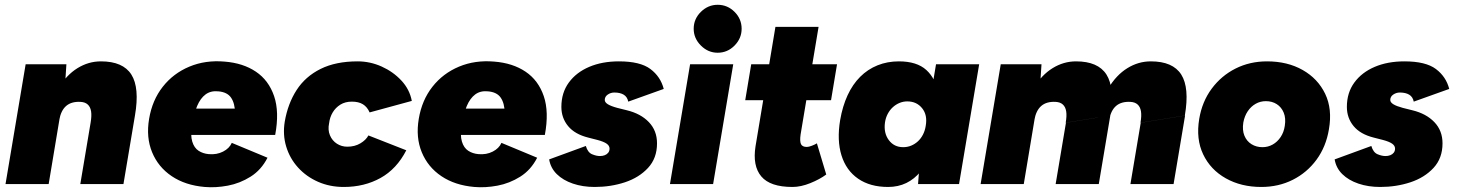

<svg xmlns="http://www.w3.org/2000/svg" viewBox="-20 -768 6079 801"><path d="M3 0 87 -500H257L251 -408L183 0ZM315 0 358 -256 543 -286 495 0ZM358 -256Q363 -285 360 -303.5Q357 -322 346 -332Q335 -342 316 -343Q278 -345 256 -326Q234 -307 227 -266H178Q191 -345 224 -400Q257 -455 303 -483.5Q349 -512 401 -512Q493 -512 528 -457Q563 -402 543 -286Z M834 12Q753 5 696.5 -33Q640 -71 614.5 -133Q589 -195 602 -272Q615 -350 659 -406Q703 -462 770 -490Q837 -518 917 -511Q994 -505 1047.5 -469Q1101 -433 1123.5 -367Q1146 -301 1128 -205H952Q961 -258 960.5 -297.5Q960 -337 944 -360.5Q928 -384 890 -387Q859 -390 837.5 -374Q816 -358 802.5 -326Q789 -294 781 -248Q774 -204 782 -177.5Q790 -151 808.5 -139Q827 -127 851 -125Q884 -122 910.5 -135.5Q937 -149 947 -172L1096 -110Q1070 -59 1025.5 -31Q981 -3 930.5 6.5Q880 16 834 12ZM713 -205 714 -315H1052V-205Z M1414 12Q1356 12 1307 -9.5Q1258 -31 1223.5 -69Q1189 -107 1174 -156.5Q1159 -206 1168 -261Q1181 -336 1217.5 -392.5Q1254 -449 1317.5 -480.5Q1381 -512 1472 -512Q1524 -512 1572 -490.5Q1620 -469 1654.5 -432Q1689 -395 1698 -347L1522 -299Q1512 -322 1494 -333Q1476 -344 1448 -344Q1420 -344 1400 -331.5Q1380 -319 1368 -299Q1356 -279 1353 -254Q1347 -226 1356.5 -203.5Q1366 -181 1385.5 -168.5Q1405 -156 1429 -156Q1460 -156 1483.5 -170Q1507 -184 1517 -203L1675 -141Q1635 -63 1567.5 -25.5Q1500 12 1414 12Z M1959 12Q1878 5 1821.5 -33Q1765 -71 1739.5 -133Q1714 -195 1727 -272Q1740 -350 1784 -406Q1828 -462 1895 -490Q1962 -518 2042 -511Q2119 -505 2172.5 -469Q2226 -433 2248.5 -367Q2271 -301 2253 -205H2077Q2086 -258 2085.5 -297.5Q2085 -337 2069 -360.5Q2053 -384 2015 -387Q1984 -390 1962.5 -374Q1941 -358 1927.5 -326Q1914 -294 1906 -248Q1899 -204 1907 -177.5Q1915 -151 1933.5 -139Q1952 -127 1976 -125Q2009 -122 2035.5 -135.5Q2062 -149 2072 -172L2221 -110Q2195 -59 2150.5 -31Q2106 -3 2055.5 6.5Q2005 16 1959 12ZM1838 -205 1839 -315H2177V-205Z M2461 12Q2411 12 2370 -2Q2329 -16 2303 -41.5Q2277 -67 2271 -103L2424 -159Q2432 -132 2450 -124.5Q2468 -117 2483 -117Q2494 -117 2503 -120.5Q2512 -124 2517.5 -131Q2523 -138 2523 -148Q2523 -160 2511 -168.5Q2499 -177 2473 -184L2434 -194Q2378 -208 2350 -242Q2322 -276 2322 -322Q2322 -381 2353 -423.5Q2384 -466 2438 -489Q2492 -512 2562 -512Q2651 -512 2693.5 -480Q2736 -448 2749 -397L2601 -344Q2597 -364 2582 -373Q2567 -382 2543 -382Q2528 -382 2515.5 -373.5Q2503 -365 2503 -351Q2503 -341 2516 -333Q2529 -325 2555 -318L2595 -308Q2653 -294 2687 -258.5Q2721 -223 2721 -170Q2721 -108 2683.5 -67.5Q2646 -27 2587 -7.5Q2528 12 2461 12Z M2775 0 2859 -500H3039L2955 0ZM2974 -548Q2934 -548 2904 -578Q2874 -608 2874 -648Q2874 -689 2904 -718.5Q2934 -748 2974 -748Q3015 -748 3044.5 -718.5Q3074 -689 3074 -648Q3074 -608 3044.5 -578Q3015 -548 2974 -548Z M3286 12Q3193 12 3156 -32Q3119 -76 3132 -158L3215 -656H3395L3320 -207Q3316 -179 3321.5 -167Q3327 -155 3346 -155Q3354 -155 3367 -160Q3380 -165 3388 -170L3427 -40Q3400 -20 3360.5 -4Q3321 12 3286 12ZM3089 -350 3114 -500H3472L3447 -350Z M3810 0 3817 -93 3885 -500H4065L3981 0ZM3685 12Q3610 12 3560 -22.5Q3510 -57 3490.5 -120Q3471 -183 3485 -267Q3495 -325 3516 -370.5Q3537 -416 3568.5 -447.5Q3600 -479 3641 -495.5Q3682 -512 3730 -512Q3805 -512 3844.5 -476Q3884 -440 3894.5 -377.5Q3905 -315 3891 -233Q3881 -175 3863.5 -129.5Q3846 -84 3820.5 -52.5Q3795 -21 3761 -4.5Q3727 12 3685 12ZM3748 -154Q3766 -154 3781.5 -160.5Q3797 -167 3809.5 -178.5Q3822 -190 3830.5 -206.5Q3839 -223 3842 -243Q3850 -288 3827 -316.5Q3804 -345 3765 -345Q3748 -345 3732.5 -338.5Q3717 -332 3704.5 -320.5Q3692 -309 3683.5 -293Q3675 -277 3672 -257Q3666 -213 3688 -183.5Q3710 -154 3748 -154Z M4071 0 4155 -500H4325L4319 -408L4251 0ZM4384 0 4427 -256 4612 -286 4564 0ZM4696 0 4739 -256 4924 -286 4876 0ZM4426 -256Q4431 -285 4428 -303.5Q4425 -322 4414 -332Q4403 -342 4384 -343Q4346 -345 4324 -326Q4302 -307 4295 -266H4246Q4259 -345 4292 -400Q4325 -455 4371 -483.5Q4417 -512 4469 -512Q4561 -512 4596 -457Q4631 -402 4611 -286ZM4738 -256Q4743 -285 4740 -303.5Q4737 -322 4726 -332Q4715 -342 4696 -343Q4658 -345 4636 -326Q4614 -307 4607 -266H4558Q4571 -345 4604 -400Q4637 -455 4683 -483.5Q4729 -512 4781 -512Q4873 -512 4908 -457Q4943 -402 4923 -286Z M5242 12Q5158 12 5094 -24Q5030 -60 4999.5 -124Q4969 -188 4983 -272Q4995 -344 5035 -398Q5075 -452 5134.5 -482Q5194 -512 5266 -512Q5351 -512 5414.5 -476Q5478 -440 5508.5 -376.5Q5539 -313 5524 -228Q5512 -156 5472.5 -102Q5433 -48 5373.5 -18Q5314 12 5242 12ZM5247 -154Q5270 -154 5289.5 -165Q5309 -176 5322.5 -196Q5336 -216 5340 -243Q5345 -275 5335.5 -298Q5326 -321 5306.5 -333.5Q5287 -346 5261 -346Q5238 -346 5218.5 -335Q5199 -324 5185.5 -304Q5172 -284 5167 -257Q5162 -225 5171.5 -202Q5181 -179 5201 -166.5Q5221 -154 5247 -154Z M5738 12Q5688 12 5647 -2Q5606 -16 5580 -41.5Q5554 -67 5548 -103L5701 -159Q5709 -132 5727 -124.5Q5745 -117 5760 -117Q5771 -117 5780 -120.5Q5789 -124 5794.5 -131Q5800 -138 5800 -148Q5800 -160 5788 -168.5Q5776 -177 5750 -184L5711 -194Q5655 -208 5627 -242Q5599 -276 5599 -322Q5599 -381 5630 -423.5Q5661 -466 5715 -489Q5769 -512 5839 -512Q5928 -512 5970.5 -480Q6013 -448 6026 -397L5878 -344Q5874 -364 5859 -373Q5844 -382 5820 -382Q5805 -382 5792.5 -373.5Q5780 -365 5780 -351Q5780 -341 5793 -333Q5806 -325 5832 -318L5872 -308Q5930 -294 5964 -258.5Q5998 -223 5998 -170Q5998 -108 5960.5 -67.5Q5923 -27 5864 -7.5Q5805 12 5738 12Z"/></svg>

Font: Figtree Light Black
Style: Italic
Weight: 900
Italic angle: -9.5°
Version: Version 2.000